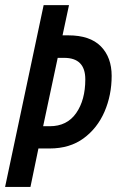

<svg xmlns="http://www.w3.org/2000/svg" viewBox="-21 -734 460 754"><path d="M-1 0 150.4 -713.9H250L224.6 -595.2H247.1Q332.5 -595.2 375 -552Q417.5 -508.8 417.5 -436Q417.5 -360.4 389.4 -295.4Q361.3 -230.5 307.1 -190.7Q252.9 -150.9 173.8 -150.9H129.9L98.6 0ZM148.4 -238.3H174.3Q242.2 -238.3 278.1 -289.8Q314 -341.3 314 -422.4Q314 -506.8 231 -506.8H205.6Z"/></svg>

Font: Open Sans Condensed SemiBold
Style: Italic
Weight: 600
Width: 3
Italic angle: -12°
Designer: Monotype Design Team
Foundry: Monotype Imaging Inc.
Version: Version 3.000; ttfautohint (v1.8.4)